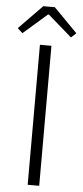

<svg xmlns="http://www.w3.org/2000/svg" viewBox="-78 -963 428 996"><g transform="rotate(5 136.5 -465.0)"><path d="M106 0H166V-729H106ZM10 -781 134 -889H139L263 -781L289 -805L166 -930H106L-16 -805Z"/></g></svg>

Font: Noto Sans TC Light
Style: Regular
Weight: 300
Designer: Ryoko NISHIZUKA 西塚涼子 (kana, bopomofo & ideographs); Paul D. Hunt (Latin, Greek & Cyrillic); Sandoll Communications 산돌커뮤니
Foundry: Adobe
Version: Version 2.004;hotconv 1.0.118;makeotfexe 2.5.65603